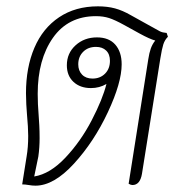

<svg xmlns="http://www.w3.org/2000/svg" viewBox="-20 -580 591 606"><path d="M510 -464Q500 -454 495.5 -440Q491 -426 486 -395L428 -31Q422 4 398 4Q393 4 386 0L448 -393Q451 -413 456 -427Q461 -441 470 -452Q452 -457 421 -474L372 -501Q343 -517 324.5 -523Q306 -529 283 -529Q195 -529 147 -460.5Q99 -392 99 -284Q99 -252 102 -216Q103 -203 104 -184.5Q105 -166 105 -144Q105 -114 101 -86Q94 -50 88 -23Q138 -31 186.5 -82.5Q235 -134 269.5 -200.5Q304 -267 316 -315Q294 -302 267 -302Q233 -302 212 -321.5Q191 -341 191 -374Q191 -412 218.5 -437Q246 -462 286 -462Q324 -462 344 -439Q364 -416 364 -377Q364 -319 320.5 -226Q277 -133 213.5 -63.5Q150 6 92 6Q82 6 70.5 4Q59 2 50 2L64 -86Q69 -115 69 -151Q69 -177 65 -221Q64 -231 63 -250.5Q62 -270 62 -286Q62 -367 88.5 -429Q115 -491 166.5 -525.5Q218 -560 289 -560Q319 -560 343 -553.5Q367 -547 393 -532L447 -502Q477 -485 485 -481Q493 -477 506 -476ZM327 -388Q327 -409 315 -420.5Q303 -432 283 -432Q258 -432 242.5 -416.5Q227 -401 227 -377Q227 -357 239 -344.5Q251 -332 272 -332Q296 -332 311.5 -347.5Q327 -363 327 -388Z"/></svg>

Font: Thasadith
Style: Italic
Weight: 400
Italic angle: -9°
Designer: Cadson Demak Co.,Ltd.
Foundry: Cadson Demak Co.,Ltd.
Version: Version 1.000; ttfautohint (v1.6)